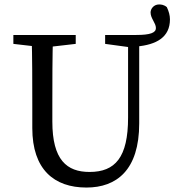

<svg xmlns="http://www.w3.org/2000/svg" viewBox="-20 -827 783 862"><path d="M215 -281V-360C215 -465 215 -569 218 -670H122C125 -567 125 -463 125 -360V-252C125 -66 223 15 368 15C503 15 605 -63 605 -273V-670H555V-299C555 -120 497 -55 382 -55C280 -55 215 -109 215 -281ZM170 -615H190L320 -630V-670H40V-630L170 -615ZM582 -615V-670H452V-630L562 -615H582ZM592 -618C683 -626 743 -660 743 -740C743 -758 738 -776 729 -795C716 -806 703 -807 694 -807C670 -807 656 -787 656 -771C656 -744 680 -724 680 -701C680 -680 655 -670 592 -670V-618Z"/></svg>

Font: Source Serif Variable
Style: Regular
Weight: 389
Designer: Frank Grießhammer
Foundry: Adobe Systems Incorporated
Version: Version 3.001;hotconv 1.0.111;makeotfexe 2.5.65597